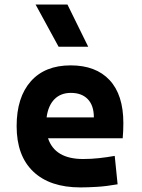

<svg xmlns="http://www.w3.org/2000/svg" viewBox="-20 -815 626 845"><path d="M334 9.8Q199.7 9.8 126.5 -59.8Q53.2 -129.4 53.2 -259.8Q53.2 -386.7 115.5 -457Q177.7 -527.3 291 -527.3Q401.9 -527.3 462.4 -462.4Q522.9 -397.5 522.9 -273.4Q522.9 -238.3 520 -206.5H191.4Q221.7 -115.2 345.7 -115.2Q380.9 -115.2 415 -118.9Q449.2 -122.6 484.9 -128.9L497.6 -3.9Q447.8 4.9 406.7 7.3Q365.7 9.8 334 9.8ZM185.1 -298.3H393.1Q393.1 -350.6 366.5 -378.4Q339.8 -406.2 292 -406.2Q247.1 -406.2 219.5 -378.2Q191.9 -350.1 185.1 -298.3ZM237.8 -609.4 136.7 -794.9H276.9L368.2 -609.4Z"/></svg>

Font: Cascadia Mono PL
Style: Bold
Weight: 700
Monospace: yes
Designer: Aaron Bell
Foundry: Saja Typeworks
Version: Version 2404.023; ttfautohint (v1.8.4)